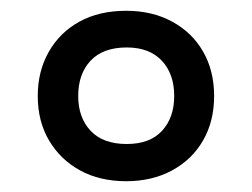

<svg xmlns="http://www.w3.org/2000/svg" viewBox="-20 -744 468 356"><path d="M214 -408Q165 -408 128.5 -428Q92 -448 71 -483.5Q50 -519 50 -566Q50 -612 70.5 -648Q91 -684 127.5 -704Q164 -724 214 -724Q262 -724 299 -704Q336 -684 356.5 -648.5Q377 -613 377 -566Q377 -519 356.5 -483.5Q336 -448 299 -428Q262 -408 214 -408ZM215 -477Q258 -477 280.5 -501.5Q303 -526 303 -566Q303 -607 280 -631.5Q257 -656 215 -656Q171 -656 148 -631.5Q125 -607 125 -566Q125 -526 148 -501.5Q171 -477 215 -477Z"/></svg>

Font: Noto Sans Hebrew Medium
Style: Regular
Weight: 500
Designer: Monotype Design Team
Foundry: Monotype Imaging Inc.
Version: Version 2.003